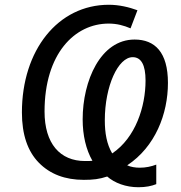

<svg xmlns="http://www.w3.org/2000/svg" viewBox="-20 -745 761 806"><path d="M561 41C592 41 616 36 636 28V-54C615 -46 592 -41 567 -41C548 -41 529 -44 514 -51C632 -129 685 -267 685 -397C685 -526 630 -579 545 -579C402 -579 327 -406 327 -244C327 -177 341 -117 368 -70C360 -69 350 -69 337 -69C232 -69 167 -142 167 -277C167 -519 293 -646 436 -646C471 -646 500 -638 528 -626L557 -702C521 -715 480 -725 437 -725C223 -725 72 -534 72 -273C72 -180 96 -110 143 -62C190 -14 253 10 332 10C371 10 397 7 430 -4C461 23 508 41 561 41ZM451 -101C428 -140 420 -187 420 -240C420 -384 476 -505 537 -505C573 -505 591 -472 591 -407C591 -297 549 -167 451 -101Z"/></svg>

Font: BC Sans
Style: Italic
Weight: 400
Italic angle: -12°
Designer: Monotype Design Team
Designer: Province of B.C.
Foundry: Monotype Imaging Inc.
Version: Version 2.000;GOOG;noto-source:20170915:90ef993387c0